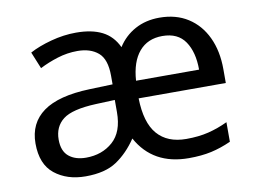

<svg xmlns="http://www.w3.org/2000/svg" viewBox="-65 -640 994 744"><g transform="rotate(-10 432.0 -268.0)"><path d="M603 -546Q668 -546 715 -516Q762 -486 787.5 -432Q813 -378 813 -306V-252H470Q472 -156 511.5 -110.5Q551 -65 625 -65Q674 -65 712.5 -74.5Q751 -84 789 -102V-25Q749 -7 710.5 1.5Q672 10 622 10Q481 10 419 -103Q384 -51 338.5 -20.5Q293 10 216 10Q143 10 94.5 -28.5Q46 -67 46 -149Q46 -229 106 -272.5Q166 -316 290 -320L380 -323V-357Q380 -422 349.5 -448Q319 -474 268 -474Q228 -474 189.5 -462Q151 -450 118 -433L91 -499Q126 -518 176 -531.5Q226 -545 275 -545Q337 -545 377.5 -524.5Q418 -504 439 -459Q465 -500 507 -523Q549 -546 603 -546ZM602 -474Q544 -474 510.5 -434.5Q477 -395 472 -321H720Q720 -390 691.5 -432Q663 -474 602 -474ZM378 -262 303 -259Q209 -255 173 -227Q137 -199 137 -148Q137 -103 162.5 -82Q188 -61 230 -61Q293 -61 335.5 -98.5Q378 -136 378 -214Z"/></g></svg>

Font: Apis
Style: Regular
Weight: 400
Designer: Monotype Design Team
Foundry: Monotype Imaging Inc.
Version: Version 2.000; build 0001